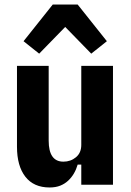

<svg xmlns="http://www.w3.org/2000/svg" viewBox="-20 -816 580 848"><path d="M339 -89H323Q317 -68 306.5 -50Q296 -32 281 -18Q266 -4 246 4Q226 12 199 12Q129 12 92 -35.5Q55 -83 55 -168V-525H195V-195Q195 -102 260 -102Q292 -102 315.5 -121.5Q339 -141 339 -176V-525H479V0H339ZM323 -796 452 -634 383 -579 268 -697 153 -579 84 -634 213 -796Z"/></svg>

Font: IBM Plex Sans Cond
Style: Bold
Weight: 700
Width: 3
Designer: Mike Abbink, Paul van der Laan, Pieter van Rosmalen
Foundry: Bold Monday
Version: Version 1.3